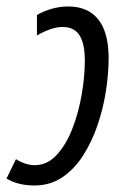

<svg xmlns="http://www.w3.org/2000/svg" viewBox="-51 -565 382 595"><path d="M55.7 9.8Q30.3 9.8 8.5 4.4Q-13.2 -1 -30.8 -11.7L-1.5 -71.8Q11.2 -63.5 26.4 -58.3Q41.5 -53.2 56.6 -53.2Q95.7 -53.2 125 -85.2Q154.3 -117.2 173.6 -167.2Q192.9 -217.3 202.4 -273.2Q211.9 -329.1 211.9 -377Q211.9 -413.1 204.3 -436.3Q196.8 -459.5 181.6 -470.5Q166.5 -481.4 143.6 -481.4Q125.5 -481.4 105.5 -474.6Q85.4 -467.8 63.5 -455.1V-518.6Q83 -529.8 108.2 -537.4Q133.3 -544.9 160.2 -544.9Q201.2 -544.9 229.2 -526.9Q257.3 -508.8 271.5 -473.1Q285.6 -437.5 285.6 -384.3Q285.6 -336.9 277.3 -283.2Q269 -229.5 251.5 -177.7Q233.9 -126 206.8 -83.5Q179.7 -41 142.1 -15.6Q104.5 9.8 55.7 9.8Z"/></svg>

Font: Open Sans Condensed
Style: Italic
Weight: 400
Width: 3
Italic angle: -12°
Designer: Monotype Design Team
Foundry: Monotype Imaging Inc.
Version: Version 3.000